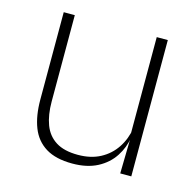

<svg xmlns="http://www.w3.org/2000/svg" viewBox="-80 -569 676 662"><g transform="rotate(15 258.0 -238.0)"><path d="M108.5 -486.5V-178.5Q108.5 -130.5 121.5 -96Q134.5 -61.5 164 -42.8Q193.5 -24 243 -24Q289 -24 322.8 -42Q356.5 -60 377.2 -91.2Q398 -122.5 404.5 -162.5L415.5 -130.5H405.5Q400 -93 379 -60.8Q358 -28.5 321.2 -9.2Q284.5 10 232 10Q173 10 137 -12.2Q101 -34.5 85 -75.8Q69 -117 69 -175V-486.5ZM440.5 -486.5V0H401L403.5 -123.5L401 -125.5V-486.5Z"/></g></svg>

Font: Anek Bangla ExtraLight
Style: Regular
Weight: 250
Designer: Sulekha Rajkumar (Bangla), Yesha Goshar (Latin)
Foundry: Ek Type
Version: Version 1.003